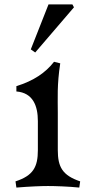

<svg xmlns="http://www.w3.org/2000/svg" viewBox="-20 -840 412 867"><path d="M50 -21 54 7C115 2 165 0 197 0C229 0 289 2 338 7L342 -21C262 -48 241 -86 241 -162V-330C241 -396 237 -456 252 -554L224 -561C186 -512 132 -475 54 -451V-427C129 -421 151 -362 151 -293V-162C151 -86 130 -47 50 -21ZM119 -617 139 -603 314 -807 307 -820H199Z"/></svg>

Font: Basteleur Moonlight
Style: Regular
Weight: 300
Designer: Keussel
Foundry: Keussel Studio
Version: Version 1.300;Glyphs 3.2 (3192)